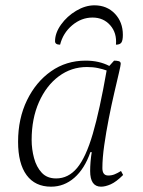

<svg xmlns="http://www.w3.org/2000/svg" viewBox="-20 -690 539 722"><path d="M172 12Q112 12 80 -31.5Q48 -75 48 -157Q48 -244 81.5 -313Q115 -382 172 -422Q229 -462 302 -462Q353 -462 391 -442L409 -462Q419 -462 426.5 -460Q434 -458 434 -450Q434 -445 427 -415Q420 -385 409.5 -340Q399 -295 389 -244Q379 -193 372 -144Q365 -95 365 -58Q365 -30 387 -30Q400 -30 411 -34.5Q422 -39 435 -47L443 -32Q417 -6 396.5 3Q376 12 360 12Q319 12 319 -47Q319 -63 320.5 -81.5Q322 -100 325 -118H320Q298 -55 259.5 -21.5Q221 12 172 12ZM99 -164Q99 -129 108 -95.5Q117 -62 137 -40.5Q157 -19 191 -19Q237 -19 270 -58.5Q303 -98 329 -187Q355 -276 381 -425Q367 -430 348.5 -434Q330 -438 307 -438Q248 -438 201 -403Q154 -368 126.5 -306Q99 -244 99 -164ZM335 -670Q382 -670 412 -638.5Q442 -607 442 -559Q442 -538 436.5 -530Q431 -522 416 -522Q420 -566 394.5 -595Q369 -624 328 -624Q286 -624 251.5 -595Q217 -566 206 -522Q187 -522 187 -535Q187 -566 209.5 -597.5Q232 -629 266.5 -649.5Q301 -670 335 -670Z"/></svg>

Font: Petrona ExtraLight
Style: Italic
Weight: 200
Italic angle: -9°
Designer: Ringo R. Seeber
Foundry: Ringo R. Seeber
Version: Version 2.001; ttfautohint (v1.8.3)